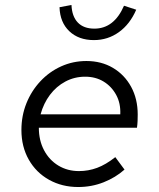

<svg xmlns="http://www.w3.org/2000/svg" viewBox="-20 -741 640 771"><path d="M294 10Q229 10 177 -19Q125 -48 95.5 -100Q66 -152 66 -219Q66 -276 86 -326Q106 -376 142 -414.5Q178 -453 225.5 -474.5Q273 -496 327 -496Q387 -496 433.5 -468.5Q480 -441 506.5 -392.5Q533 -344 533 -281Q533 -268 532.5 -255Q532 -242 530 -228H136Q136 -177 157 -137.5Q178 -98 214.5 -76Q251 -54 297 -54Q335 -54 370 -67Q405 -80 443 -110L480 -60Q444 -28 396 -9Q348 10 294 10ZM143 -282H463Q465 -326 446.5 -360Q428 -394 396 -413.5Q364 -433 322 -433Q279 -433 242.5 -413.5Q206 -394 180.5 -360Q155 -326 143 -282ZM357 -580Q296 -580 258.5 -615.5Q221 -651 219 -712L267 -721Q269 -675 292.5 -650.5Q316 -626 359 -626Q438 -626 478 -718L527 -702Q502 -644 457.5 -612Q413 -580 357 -580Z"/></svg>

Font: Red Hat Mono
Style: Italic
Weight: 400
Italic angle: -12°
Monospace: yes
Designer: Pentagram, MCKL
Foundry: MCKL
Version: Version 1.030